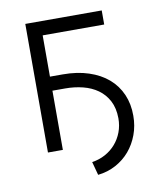

<svg xmlns="http://www.w3.org/2000/svg" viewBox="-78 -609 682 802"><g transform="rotate(-10 263.5 -208.0)"><path d="M83.5 -545.5H407.7V-485.8H146.7V-310.7H201Q262.1 -310.7 310.5 -294.7Q359 -278.8 392.6 -249.8Q426.1 -220.9 443.9 -180Q461.6 -139.2 461.3 -89.5Q461.3 -46.9 447.4 -9.4Q433.6 28.1 408.9 57.2Q384.2 86.3 349.8 104.9Q315.3 123.6 273.8 128.2L258.5 71.4Q289.4 66.8 315 52.7Q340.6 38.7 359 17.4Q377.5 -3.9 387.8 -31.2Q398.1 -58.6 398.1 -89.8Q397.7 -133.2 381.6 -163.9Q365.4 -194.6 338.2 -214Q311.1 -233.3 275.6 -242.2Q240.1 -251.1 201 -251.1H146.7V0H83.5Z"/></g></svg>

Font: Inter P Light
Style: Regular
Weight: 300
Designer: Rasmus Andersson
Foundry: rsms
Version: Version 3.018;git-588b23468